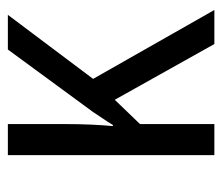

<svg xmlns="http://www.w3.org/2000/svg" viewBox="-59 -517 576 498"><g transform="rotate(-90 229.0 -268.0)"><path d="M439.5 -535.6 273.4 -314.5 452.1 0H363.8L219.2 -258.3L156.2 -192.9V0H75.7V-535.6H156.2V-387.7Q156.2 -353 154.8 -320.1Q153.3 -287.1 150.9 -263.2H153.8Q162.1 -276.9 171.1 -290Q180.2 -303.2 188 -315.4L349.6 -535.6Z"/></g></svg>

Font: Open Sans SemiCondensed
Style: Regular
Weight: 400
Width: 4
Designer: Monotype Design Team
Foundry: Monotype Imaging Inc.
Version: Version 3.000